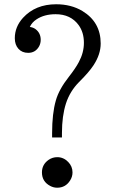

<svg xmlns="http://www.w3.org/2000/svg" viewBox="-20 -836 540 905"><path d="M225.6 -188V-208Q225.6 -301.3 243.2 -362.3Q257.8 -414.6 304.7 -474.1Q336.4 -514.6 351.6 -543.5Q375.5 -587.9 375.5 -634.3Q375.5 -683.6 350.6 -717.8Q313 -769 242.2 -769Q188.5 -769 151.9 -744.6Q130.4 -730.5 120.6 -709Q136.2 -707 147.5 -698.7Q171.9 -680.2 171.9 -648.4Q171.9 -631.3 164.1 -617.2Q147 -586.9 112.8 -586.9Q84 -586.9 66.9 -606Q49.8 -625 49.8 -655.8Q49.8 -709.5 88.4 -752Q147 -815.9 244.6 -815.9Q315.4 -815.9 368.2 -784.2Q454.6 -731.9 454.6 -630.9Q454.6 -579.6 420.4 -527.8Q399.4 -495.6 352.5 -449.2Q309.6 -405.8 291 -348.6Q272 -289.6 272 -209V-188ZM250 -95.2Q279.3 -95.2 301.3 -72.8Q321.8 -51.8 321.8 -23.4Q321.8 -2.9 310.5 14.6Q289.1 48.8 249.5 48.8Q232.4 48.8 216.8 40.5Q177.7 20 177.7 -23.4Q177.7 -60.5 209 -82.5Q227.5 -95.2 250 -95.2Z"/></svg>

Font: BIZ UDMincho
Style: Regular
Weight: 400
Monospace: yes
Designer: TypeBank Co., Ltd.
Foundry: Morisawa Inc.
Version: Version 1.06